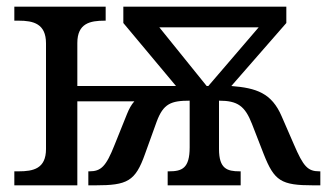

<svg xmlns="http://www.w3.org/2000/svg" viewBox="-20 -556 984 576"><path d="M23 0H212V-252H383C374 -242 367 -229 361 -214L324 -122C298 -56 283 -42 248 -42H245V0H266C362 0 386 -12 415 -94L450 -191C470 -245 493 -254 549 -254V-114C549 -51 526 -42 487 -42H483V0H702V-42H699C661 -42 637 -50 637 -109V-254C693 -254 715 -238 736 -184L771 -94C803 -13 823 0 920 0H941V-42H938C903 -42 890 -57 862 -122L825 -207C795 -277 749 -292 674 -298L839 -487V-536H350V-487L508 -298H212V-427C212 -486 250 -494 294 -494H297V-536H23V-494H36C80 -494 118 -485 118 -426V-109C118 -50 80 -42 36 -42H23ZM600 -298 458 -474H756L605 -298Z"/></svg>

Font: Noto Serif Thai
Style: Regular
Weight: 400
Designer: Monotype Design Team
Foundry: Monotype Imaging Inc.
Version: Version 1.901